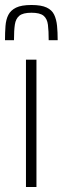

<svg xmlns="http://www.w3.org/2000/svg" viewBox="-33 -749 251 769"><path d="M71 0V-510H113V0ZM93 -729Q132 -729 153.5 -719Q175 -709 184 -690Q193 -671 195.5 -645.5Q198 -620 198 -588H162Q162 -625 159 -649.5Q156 -674 141.5 -686Q127 -698 93 -698Q59 -698 44.5 -686Q30 -674 26.5 -650.5Q23 -627 23 -588H-13Q-13 -619 -11 -645Q-9 -671 0.5 -689.5Q10 -708 31.5 -718.5Q53 -729 93 -729Z"/></svg>

Font: Saira Condensed ExtraLight
Style: Regular
Weight: 250
Width: 3
Designer: Hector Gatti with collaboration of the Omnibus-Type team
Foundry: Omnibus-Type
Version: Version 1.101